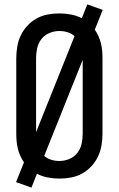

<svg xmlns="http://www.w3.org/2000/svg" viewBox="-20 -804 540 873"><path d="M123 49 53 24 89 -66Q79 -80 72 -96Q65 -112 61 -128.5Q57 -145 55.5 -162Q54 -179 54 -196V-539Q54 -565 58.5 -592Q63 -619 74.5 -643Q86 -667 104.5 -687Q123 -707 146.5 -720Q170 -733 196.5 -738Q223 -743 250 -743Q276 -743 302.5 -738Q329 -733 352 -721L377 -784L447 -759L411 -669Q421 -655 428 -639Q435 -623 439 -606.5Q443 -590 444.5 -573Q446 -556 446 -539V-196Q446 -170 441.5 -143Q437 -116 425.5 -92Q414 -68 395.5 -48Q377 -28 353.5 -15Q330 -2 303.5 3Q277 8 250 8Q224 8 197.5 3Q171 -2 148 -14ZM144 -203 319 -640Q305 -652 287 -657.5Q269 -663 250 -663Q227 -663 205 -654Q183 -645 168.5 -626.5Q154 -608 149 -585Q144 -562 144 -539ZM250 -72Q273 -72 295 -81Q317 -90 331.5 -108.5Q346 -127 351 -150Q356 -173 356 -196V-532L181 -95Q195 -83 213 -77.5Q231 -72 250 -72Z"/></svg>

Font: Iosevka Curly Medium
Style: Regular
Weight: 500
Monospace: yes
Designer: Belleve Invis
Foundry: Belleve Invis
Version: Version 22.1.2; ttfautohint (v1.8.4)